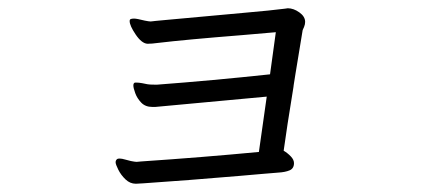

<svg xmlns="http://www.w3.org/2000/svg" viewBox="-20 -436 1040 465"><path d="M356 -177H349Q332 -177 322 -187.5Q312 -198 307.5 -210.5Q303 -223 303 -229Q303 -235 307 -236H311Q316 -236 324.5 -234.5Q333 -233 337 -232Q342 -231 354 -231H361Q494 -241 634 -256L648 -358L567 -351Q429 -340 362 -332Q348 -330 337 -330Q323 -331 308.5 -352.5Q294 -374 294 -385Q294 -389 297 -390Q300 -391 305 -391Q311 -391 331 -386Q341 -384 345 -384L354 -385Q352 -385 462 -395Q492 -398 566 -404.5Q640 -411 670 -415L677 -416Q691 -416 705 -406Q719 -396 719 -383Q719 -377 716.5 -371Q714 -365 713 -363Q689 -218 691 -227Q674 -123 667 -71Q677 -65 684.5 -57Q692 -49 692 -41Q692 -28 681.5 -23.5Q671 -19 654 -18Q641 -17 617.5 -15Q594 -13 560 -10Q431 1 327 8L309 9Q295 9 284 -1.5Q273 -12 266.5 -25Q260 -38 260 -43Q260 -48 264 -51Q266 -52 270 -52Q275 -52 283.5 -49.5Q292 -47 297 -46Q307 -44 311 -44L322 -45Q470 -55 607 -68L626 -202Z"/></svg>

Font: Iansui
Style: Regular
Weight: 400
Designer: But Ko / Fontworks Inc.
Foundry: zi-hi.com / Fontworks Inc.
Version: Version 1.002